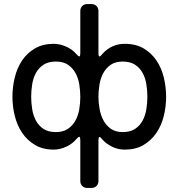

<svg xmlns="http://www.w3.org/2000/svg" viewBox="-20 -723 876 942"><path d="M374 165V-32Q374 -52 369 -52Q365 -52 354 -40Q335 -17 304.5 -3Q274 11 244 11Q190 11 151.5 -12Q113 -35 88.5 -71.5Q64 -108 52.5 -154.5Q41 -201 41 -248Q41 -296 52.5 -343Q64 -390 88.5 -426.5Q113 -463 151.5 -485.5Q190 -508 244 -508Q273 -508 304 -494.5Q335 -481 354 -458Q365 -446 369 -446Q374 -446 374 -465V-669Q374 -684 383.5 -693.5Q393 -703 408 -703H429Q444 -703 453.5 -693.5Q463 -684 463 -669V-465Q463 -446 468 -446Q473 -446 482 -458Q527 -508 592 -508Q647 -508 685.5 -485Q724 -462 748.5 -425Q773 -388 784 -341.5Q795 -295 795 -248Q795 -200 783.5 -153.5Q772 -107 747 -70.5Q722 -34 684 -11.5Q646 11 592 11Q549 11 513 -13Q497 -22 482 -39Q473 -51 468 -51Q463 -51 463 -32V165Q463 180 453.5 189.5Q444 199 429 199H408Q393 199 383.5 189.5Q374 180 374 165ZM254 -75Q290 -75 313.5 -91Q337 -107 350.5 -132Q364 -157 369 -187.5Q374 -218 374 -248Q374 -278 369 -309Q364 -340 350.5 -364.5Q337 -389 314 -405Q291 -421 254 -421Q217 -421 193.5 -405.5Q170 -390 156.5 -365.5Q143 -341 138 -310Q133 -279 133 -248Q133 -218 138 -187Q143 -156 156.5 -131Q170 -106 193.5 -90.5Q217 -75 254 -75ZM582 -75Q619 -75 642.5 -90.5Q666 -106 679.5 -131Q693 -156 698 -187Q703 -218 703 -248Q703 -279 698 -310Q693 -341 679.5 -365.5Q666 -390 642.5 -405.5Q619 -421 582 -421Q546 -421 523 -405Q500 -389 486.5 -364Q473 -339 468 -308Q463 -277 463 -248Q463 -219 468.5 -188.5Q474 -158 487.5 -132.5Q501 -107 524 -91Q547 -75 582 -75Z"/></svg>

Font: Higure Gothic Medium
Style: Regular
Weight: 500
Designer: Yoshimichi Ohira
Foundry: Positype
Version: Version 1.000